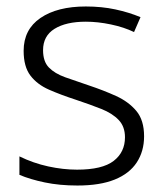

<svg xmlns="http://www.w3.org/2000/svg" viewBox="-20 -563 511 593"><path d="M425 -142Q425 -96 402.5 -61.5Q380 -27 334.5 -8.5Q289 10 219 10Q164 10 118.5 0.5Q73 -9 40 -23V-80Q83 -59 129 -49Q175 -39 218 -39Q296 -39 331 -66Q366 -93 366 -139Q366 -172 346.5 -192.5Q327 -213 293 -226.5Q259 -240 214 -255Q168 -270 131.5 -286Q95 -302 74 -329.5Q53 -357 53 -406Q53 -472 105 -507.5Q157 -543 245 -543Q294 -543 336 -534Q378 -525 414 -510L394 -464Q363 -479 322.5 -487.5Q282 -496 245 -496Q184 -496 148.5 -474Q113 -452 113 -408Q113 -373 131 -354.5Q149 -336 181 -324.5Q213 -313 255 -299Q300 -284 338.5 -266.5Q377 -249 401 -220.5Q425 -192 425 -142Z"/></svg>

Font: Noto Sans Hebrew Thin Light
Style: Regular
Weight: 300
Version: Version 3.001